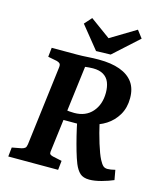

<svg xmlns="http://www.w3.org/2000/svg" viewBox="-115 -853 800 945"><g transform="rotate(15 285.0 -380.5)"><path d="M15 0 20 -47 68 -56Q80 -59 85.5 -64Q91 -69 93 -83L143 -487Q145 -502 140 -507.5Q135 -513 124 -516L78 -525L83 -572H211Q238 -572 266.5 -574Q295 -576 323 -576Q386 -576 430 -560Q474 -544 497 -512.5Q520 -481 520 -432Q520 -383 498.5 -346.5Q477 -310 442 -287.5Q407 -265 363 -257L327 -244H219L225 -296Q235 -293 249 -292Q263 -291 273 -291Q331 -291 364.5 -329Q398 -367 398 -427Q398 -457 389 -479.5Q380 -502 359.5 -514.5Q339 -527 306 -527Q296 -527 285 -526Q274 -525 266 -524L210 -77Q209 -68 212.5 -64Q216 -60 227 -57L274 -47L269 0ZM429 7Q398 7 381.5 -8Q365 -23 353 -52Q343 -77 333 -111.5Q323 -146 313.5 -184.5Q304 -223 297 -259L405 -281Q417 -227 432.5 -177Q448 -127 461 -102Q471 -83 479.5 -75Q488 -67 502 -67Q518 -67 541 -73L550 -23Q525 -12 490.5 -2.5Q456 7 429 7ZM499 -730 372 -615 298 -613 205 -728 238 -765 341 -690 470 -768Z"/></g></svg>

Font: Rasa SemiBold
Style: Italic
Weight: 600
Italic angle: -7.10001°
Designer: Anna Giedrys (Yrsa+Rasa design), David Brezina (Yrsa art-direction, Rasa art-direction, design)
Foundry: Rosetta Type Foundry
Version: Version 2.004